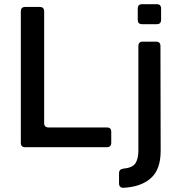

<svg xmlns="http://www.w3.org/2000/svg" viewBox="-20 -700 860 913"><path d="M100 0Q79 0 79 -21V-646Q79 -667 100 -667H169Q190 -667 190 -646V-115Q190 -94 211 -94H488Q509 -94 509 -74V-21Q509 0 488 0ZM655 -585Q635 -585 635 -606V-659Q635 -680 655 -680H726Q746 -680 746 -659V-606Q746 -585 726 -585ZM567 193Q546 193 546 172V123Q546 105 566 102Q610 98 624 76.5Q638 55 638 16V-481Q638 -502 659 -502H722Q743 -502 743 -481L744 18Q744 106 697 147.5Q650 189 567 193Z"/></svg>

Font: Pitagon Sans Medium
Style: Regular
Weight: 500
Designer: Travis Tran
Foundry: Pitagon
Version: Version 1.001; ttfautohint (v1.8.4.7-5d5b);gftools[0.9.26]